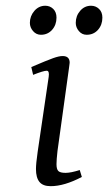

<svg xmlns="http://www.w3.org/2000/svg" viewBox="-20 -637 373 662"><path d="M83 -558.1Q83 -581.5 98.4 -599.4Q113.8 -617.2 136.2 -617.2Q152.3 -617.2 163.6 -606.2Q174.8 -595.2 174.8 -576.2Q174.8 -551.3 159.7 -534.2Q144.5 -517.1 121.1 -517.1Q105 -517.1 94 -529.8Q83 -542.5 83 -558.1ZM87.9 -405.8Q142.6 -429.2 163.1 -436.5Q183.6 -443.8 195.8 -443.8Q220.2 -443.8 220.2 -420.9Q220.2 -419.4 219.7 -416.7Q219.2 -414.1 218.8 -409.4Q218.3 -404.8 217.8 -401.9L178.2 -116.2Q174.8 -85.9 174.8 -70.8Q174.8 -53.2 181.4 -47.1Q188 -41 206.1 -41Q224.6 -41 254.9 -50.8L262.2 -26.9Q201.7 4.9 154.8 4.9Q127.9 4.9 116 -9.8Q104 -24.4 104 -54.2Q104 -72.8 109.9 -113.8L147.9 -372.1Q150.9 -393.1 141.1 -393.1Q129.9 -393.1 94.2 -378.9ZM241.2 -558.1Q241.2 -582 256.3 -599.6Q271.5 -617.2 293.9 -617.2Q310.1 -617.2 321.5 -606.2Q333 -595.2 333 -576.2Q333 -551.3 317.9 -534.2Q302.7 -517.1 278.8 -517.1Q262.7 -517.1 252 -529.8Q241.2 -542.5 241.2 -558.1Z"/></svg>

Font: Dehuti
Style: Italic
Weight: 400
Version: Version 1.2